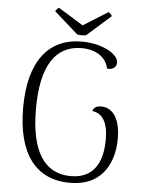

<svg xmlns="http://www.w3.org/2000/svg" viewBox="-59 -910 731 970"><g transform="rotate(5 307.0 -425.0)"><path d="M349 -737 470 -844C468 -850 459 -860 452 -863L327 -785L201 -863C195 -860 185 -850 183 -844L304 -737C316 -734 337 -734 349 -737ZM332 13C508 13 554 -124 554 -229C554 -347 505 -385 456 -385C434 -385 417 -376 414 -358C465 -352 494 -308 494 -221C494 -145 475 -21 334 -21C198 -21 129 -131 129 -345C129 -560 198 -670 333 -670C404 -670 458 -636 469 -578C499 -574 517 -591 517 -612C517 -657 433 -703 331 -703C161 -703 64 -579 64 -345C64 -112 158 13 332 13Z"/></g></svg>

Font: Arima Koshi Light
Style: Regular
Weight: 300
Designer: Joana Correia and Natanael Gama
Foundry: NDISCOVER
Version: Version 1.019;PS 001.019;hotconv 1.0.88;makeotf.lib2.5.64775